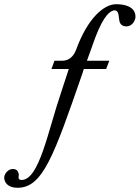

<svg xmlns="http://www.w3.org/2000/svg" viewBox="-63 -718 662 910"><path d="M487 -698C429 -698 352 -631 298 -483C287 -454 267 -430 231 -430H195L181 -391H263L226 -278C164 -96 123 135 39 135C27 135 25 129 25 123C25 119 26 114 26 109C26 107 26 105 25 104C22 91 14 83 -3 83C-22 83 -38 101 -42 116C-42 119 -43 121 -43 124C-43 143 -29 172 20 172C139 172 191 25 329 -374L334 -391H440L455 -430H349L389 -541C429 -647 462 -669 480 -669C503 -669 499 -633 503 -618C507 -602 517 -593 537 -593C557 -593 573 -610 578 -630C579 -633 579 -637 579 -641C579 -668 557 -698 487 -698Z"/></svg>

Font: Libertinus Serif
Style: Italic
Weight: 400
Italic angle: -12°
Designer: Philipp H. Poll, Khaled Hosny
Foundry: Caleb Maclennan
Version: Version 7.050;RELEASE